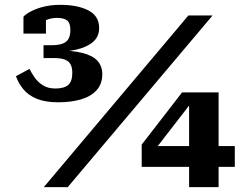

<svg xmlns="http://www.w3.org/2000/svg" viewBox="-20 -774 1038 794"><path d="M209 -408Q178 -408 157 -421.5Q136 -435 123 -454Q110 -473 102 -489L46 -459Q56 -430 76.5 -405Q97 -380 132 -365.5Q167 -351 221 -351Q274 -351 315 -363Q356 -375 379.5 -401Q403 -427 403 -467Q403 -500 383.5 -522Q364 -544 321 -555Q278 -566 207 -566L196 -559Q250 -559 294 -568.5Q338 -578 364 -600Q390 -622 390 -658Q390 -708 345.5 -731Q301 -754 229 -754Q192 -754 161.5 -746.5Q131 -739 109 -727.5Q87 -716 77 -705V-635H170V-705Q162 -704 155 -699Q148 -694 144 -686.5Q140 -679 139 -669Q150 -681 170 -690.5Q190 -700 215 -700Q244 -700 257.5 -689.5Q271 -679 271 -650Q271 -615 252.5 -601Q234 -587 195 -587H160V-534H201Q232 -534 248.5 -527.5Q265 -521 272 -507.5Q279 -494 279 -473Q279 -437 262 -422.5Q245 -408 209 -408ZM759 -710H859L260 0H161ZM566 -84V-176L733 -392H780L777 -357L600 -128L603 -170H951V-84ZM884 0H762V-365L763 -392H884Z"/></svg>

Font: Roboto Serif 20pt
Style: Bold
Weight: 700
Version: Version 1.008